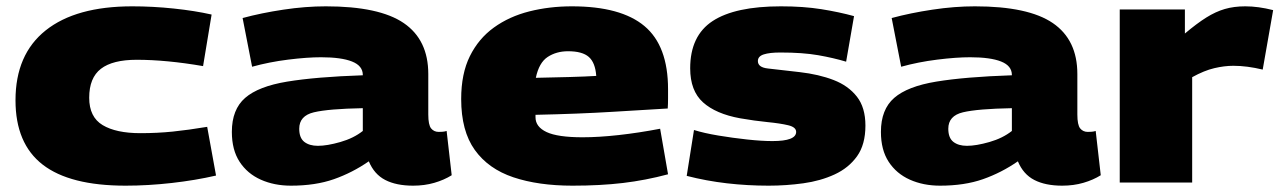

<svg xmlns="http://www.w3.org/2000/svg" viewBox="-20 -577 4052 607"><path d="M29 -260Q29 -405 124.5 -481Q220 -557 398 -557Q463 -557 529.5 -550Q596 -543 649 -531L622 -368Q506 -388 412 -388Q336 -388 299 -359.5Q262 -331 262 -268Q262 -207 304.5 -181.5Q347 -156 424 -156Q477 -156 526 -161Q575 -166 635 -176L663 -22Q598 -7 523 1.5Q448 10 377 10Q201 10 115 -56.5Q29 -123 29 -260Z M713 -160Q713 -231 755 -267.5Q797 -304 888 -319Q979 -334 1127 -339V-340Q1127 -369 1093 -382.5Q1059 -396 995 -396Q951 -396 891 -388.5Q831 -381 777 -366L747 -520Q806 -536 876 -546.5Q946 -557 1010 -557Q1179 -557 1256.5 -504Q1334 -451 1334 -343V-215Q1334 -182 1343 -171Q1352 -160 1367 -160Q1373 -160 1379.5 -160.5Q1386 -161 1392 -163L1408 -23Q1384 -8 1353 1Q1322 10 1286 10Q1233 10 1198 -8Q1163 -26 1146 -67Q1094 -31 1035.5 -10.5Q977 10 900 10Q847 10 804.5 -9Q762 -28 737.5 -65.5Q713 -103 713 -160ZM926 -170Q926 -141 942 -128.5Q958 -116 985 -116Q1014 -116 1056 -128Q1098 -140 1127 -163V-235Q1019 -233 972.5 -222Q926 -211 926 -170Z M1790 10Q1682 10 1603 -16.5Q1524 -43 1481 -103Q1438 -163 1438 -264Q1438 -344 1465.5 -399.5Q1493 -455 1541.5 -490Q1590 -525 1653.5 -541Q1717 -557 1788 -557Q1943 -557 2017.5 -494.5Q2092 -432 2092 -295Q2092 -284 2092 -266Q2092 -248 2091 -234Q2023 -230 1916.5 -223.5Q1810 -217 1673 -214Q1673 -211 1673 -206Q1673 -176 1708 -159.5Q1743 -143 1822 -143Q1873 -143 1936 -150Q1999 -157 2067 -170L2092 -26Q2021 -7 1949.5 1.5Q1878 10 1790 10ZM1674 -331Q1728 -332 1780.5 -333.5Q1833 -335 1865 -337Q1862 -379 1841.5 -397Q1821 -415 1776 -415Q1739 -415 1711.5 -397Q1684 -379 1674 -331Z M2151 -21 2174 -166Q2206 -156 2251 -148.5Q2296 -141 2342 -136Q2388 -131 2422 -131Q2497 -131 2497 -160Q2497 -175 2472 -181Q2447 -187 2406.5 -191Q2366 -195 2320 -203Q2243 -217 2202.5 -253.5Q2162 -290 2162 -361Q2162 -464 2233 -510.5Q2304 -557 2449 -557Q2520 -557 2576.5 -548Q2633 -539 2680 -526L2655 -382Q2615 -394 2566.5 -402.5Q2518 -411 2447 -411Q2413 -411 2394.5 -405Q2376 -399 2376 -384Q2376 -364 2407.5 -360.5Q2439 -357 2508 -349Q2569 -342 2615.5 -324Q2662 -306 2689 -271.5Q2716 -237 2716 -180Q2716 -120 2689.5 -83Q2663 -46 2618.5 -25.5Q2574 -5 2519.5 2.5Q2465 10 2410 10Q2343 10 2278 2.5Q2213 -5 2151 -21Z M2765 -160Q2765 -231 2807 -267.5Q2849 -304 2940 -319Q3031 -334 3179 -339V-340Q3179 -369 3145 -382.5Q3111 -396 3047 -396Q3003 -396 2943 -388.5Q2883 -381 2829 -366L2799 -520Q2858 -536 2928 -546.5Q2998 -557 3062 -557Q3231 -557 3308.5 -504Q3386 -451 3386 -343V-215Q3386 -182 3395 -171Q3404 -160 3419 -160Q3425 -160 3431.5 -160.5Q3438 -161 3444 -163L3460 -23Q3436 -8 3405 1Q3374 10 3338 10Q3285 10 3250 -8Q3215 -26 3198 -67Q3146 -31 3087.5 -10.5Q3029 10 2952 10Q2899 10 2856.5 -9Q2814 -28 2789.5 -65.5Q2765 -103 2765 -160ZM2978 -170Q2978 -141 2994 -128.5Q3010 -116 3037 -116Q3066 -116 3108 -128Q3150 -140 3179 -163V-235Q3071 -233 3024.5 -222Q2978 -211 2978 -170Z M3726 -547V-471Q3764 -503 3793.5 -521.5Q3823 -540 3852 -548.5Q3881 -557 3917 -557Q3958 -557 4005 -545L3972 -357Q3947 -363 3924 -366Q3901 -369 3879 -369Q3851 -369 3819 -361.5Q3787 -354 3749 -333V0H3520V-547Z"/></svg>

Font: Georama Extended ExtraBold
Style: Regular
Weight: 800
Width: 7
Designer: Jean-Baptiste Levee
Foundry: Production Type
Version: Version 1.000